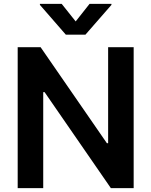

<svg xmlns="http://www.w3.org/2000/svg" viewBox="-20 -971 781 991"><path d="M669.9 -727.5V0H552.2L210 -495.6H203.1V0H71.3V-727.5H189.5L531.7 -231.9H538.1V-727.5ZM298.3 -951.2 370.6 -860.4 442.4 -951.2H555.2V-945.8L420.9 -792H319.8L186 -945.8V-951.2Z"/></svg>

Font: Inter Semi Bold
Style: Regular
Weight: 600
Designer: Rasmus Andersson
Foundry: rsms
Version: Version 4.000;git-e0f93cc